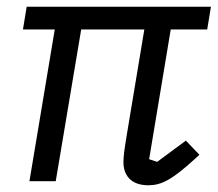

<svg xmlns="http://www.w3.org/2000/svg" viewBox="-20 -536 644 568"><path d="M67.1 0H144.9L220.2 -448.9H407L355.1 -137.1C348 -94.1 345.2 -73.9 345.2 -56.1C345.2 -19.9 365.1 12.1 419 12.1C457 12.1 489 -3.9 557.9 -67.1L570 -78.1L529.8 -120L445 -57.2L421.2 -65L485.1 -448.9H593L604 -516H58.9L47.9 -448.9H142Z"/></svg>

Font: Margiela Mono Italic Italic
Style: Regular
Weight: 400
Designer: Mike Abbink, Paul van der Laan, Pieter van Rosmalen
Foundry: Bold Monday
Version: Version 2.003 2021